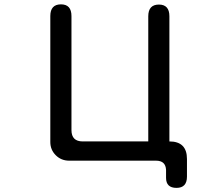

<svg xmlns="http://www.w3.org/2000/svg" viewBox="-20 -742 1040 896"><path d="M721.7 -720.7Q770.5 -720.7 770.5 -666V-82Q852.5 -82 852.5 0V82Q852.5 134.8 803.7 134.8Q754.9 134.8 754.9 87.9V50.8Q752.9 7.8 708 7.8H302.7Q265.6 7.8 240.2 -17.6Q214.8 -43 214.8 -79.1V-667Q214.8 -721.7 264.6 -721.7Q313.5 -721.7 313.5 -667V-134.8Q313.5 -82 366.2 -82H671.9V-666Q671.9 -720.7 721.7 -720.7Z"/></svg>

Font: FakePearl
Style: Regular
Weight: 400
Version: Version 1.2